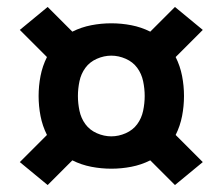

<svg xmlns="http://www.w3.org/2000/svg" viewBox="-20 -616 640 552"><path d="M117 -84 37 -150 115 -228Q102 -254 96.5 -282.5Q91 -311 91 -340Q91 -369 96.5 -397.5Q102 -426 115 -452L37 -530L117 -596L188 -525Q214 -538 242.5 -543.5Q271 -549 300 -549Q329 -549 357.5 -543.5Q386 -538 412 -525L483 -596L563 -530L485 -452Q498 -426 503.5 -397.5Q509 -369 509 -340Q509 -311 503.5 -282.5Q498 -254 485 -228L563 -150L483 -84L412 -155Q386 -142 357.5 -136.5Q329 -131 300 -131Q271 -131 242.5 -136.5Q214 -142 188 -155ZM300 -224Q321 -224 341.5 -233Q362 -242 374.5 -259Q387 -276 391.5 -297.5Q396 -319 396 -340Q396 -361 391.5 -382.5Q387 -404 374.5 -421Q362 -438 341.5 -447Q321 -456 300 -456Q279 -456 258.5 -447Q238 -438 225.5 -421Q213 -404 208.5 -382.5Q204 -361 204 -340Q204 -319 208.5 -297.5Q213 -276 225.5 -259Q238 -242 258.5 -233Q279 -224 300 -224Z"/></svg>

Font: Iosevka SS04 Heavy Extended
Style: Regular
Weight: 900
Width: 7
Monospace: yes
Designer: Belleve Invis
Foundry: Belleve Invis
Version: Version 19.0.0; ttfautohint (v1.8.4)